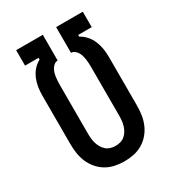

<svg xmlns="http://www.w3.org/2000/svg" viewBox="-180 -838 859 948"><g transform="rotate(-30 250.0 -363.5)"><path d="M250 8Q223 8 196.5 2.5Q170 -3 147 -16.5Q124 -30 106.5 -50.5Q89 -71 78.5 -95.5Q68 -120 64 -146.5Q60 -173 60 -200V-476Q60 -500 63.5 -523Q67 -546 76 -568Q85 -590 100.5 -608Q116 -626 137 -637V-647H60V-735H212V-588H211Q200 -588 191 -580.5Q182 -573 176.5 -563.5Q171 -554 168 -543Q165 -532 163.5 -521Q162 -510 161.5 -498.5Q161 -487 161 -476V-200Q161 -186 162.5 -172Q164 -158 168 -144.5Q172 -131 179.5 -118.5Q187 -106 197.5 -97Q208 -88 222 -84Q236 -80 250 -80Q264 -80 278 -84Q292 -88 302.5 -97Q313 -106 320.5 -118.5Q328 -131 332 -144.5Q336 -158 337.5 -172Q339 -186 339 -200V-476Q339 -487 338.5 -498.5Q338 -510 336.5 -521Q335 -532 332 -543Q329 -554 323.5 -563.5Q318 -573 309 -580.5Q300 -588 289 -588H288V-735H440V-647H363V-637Q384 -626 399.5 -608Q415 -590 424 -568Q433 -546 436.5 -523Q440 -500 440 -476V-200Q440 -173 436 -146.5Q432 -120 421.5 -95.5Q411 -71 393.5 -50.5Q376 -30 353 -16.5Q330 -3 303.5 2.5Q277 8 250 8Z"/></g></svg>

Font: Zed Sans Semibold
Style: Regular
Weight: 600
Designer: Belleve Invis
Foundry: Belleve Invis
Version: Version 1.0.0; ttfautohint (v1.8.4)